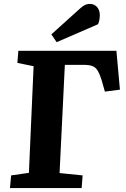

<svg xmlns="http://www.w3.org/2000/svg" viewBox="-20 -963 646 983"><path d="M37 -65 128 -78 152 -624 69 -641 74 -703H576L594 -504L517 -494L500 -554Q490 -585 479.5 -602Q469 -619 452.5 -625Q436 -631 409 -631H312L285 -77L403 -65L398 0H31ZM387 -917Q402 -931 414 -937Q426 -943 441 -943Q462 -943 476.5 -927.5Q491 -912 491 -884Q491 -875 489 -862.5Q487 -850 482 -839L270 -747L243 -787Z"/></svg>

Font: Literata 18pt
Style: Bold Italic
Weight: 700
Italic angle: -2°
Designer: Latin by Veronika Burian and Jose Scaglione. Greek by Irene Vlachou. Cyrillic by Vera Evstafieva
Foundry: TypeTogether
Version: Version 3.103;gftools[0.9.29]